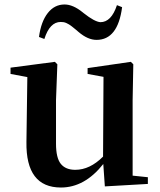

<svg xmlns="http://www.w3.org/2000/svg" viewBox="-20 -821 712 857"><path d="M502 -798 525 -789Q506 -643 411 -643Q372 -643 331 -678Q328 -681 320.5 -687Q313 -693 309.5 -696Q306 -699 299.5 -704Q293 -709 288 -712Q283 -715 276.5 -718Q270 -721 264 -722Q258 -723 251 -723Q202 -723 178 -647L154 -656Q163 -724 193 -762.5Q223 -801 268 -801Q306 -801 349 -766Q351 -765 354 -762Q402 -724 428 -722Q477 -722 502 -798ZM572 -37 640 -30V0L448 11L441 -89Q358 16 252 16Q95 16 98 -187L102 -477L27 -491V-519L225 -545L236 -534L230 -374V-180Q230 -116 251.5 -89.5Q273 -63 316 -63Q381 -63 440 -122L442 -478L371 -491V-517L564 -545L575 -534L572 -374Z"/></svg>

Font: Swei Spring CJKtc
Style: Bold
Weight: 700
Version: Version 1.021